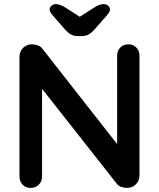

<svg xmlns="http://www.w3.org/2000/svg" viewBox="-20 -916 775 936"><path d="M606 -700Q630 -700 645 -684Q660 -668 660 -644V-61Q660 -35 642.5 -17.5Q625 0 599 0Q586 0 572.5 -4.5Q559 -9 552 -17L159 -516L185 -532V-56Q185 -32 169.5 -16Q154 0 129 0Q105 0 90 -16Q75 -32 75 -56V-639Q75 -665 92.5 -682.5Q110 -700 136 -700Q150 -700 165 -694.5Q180 -689 187 -678L568 -192L551 -180V-644Q551 -668 566 -684Q581 -700 606 -700ZM350 -822 434 -876Q451 -887 463 -891.5Q475 -896 485 -896Q499 -896 507.5 -888Q516 -880 516 -871Q516 -864 513 -858Q510 -852 501 -841L438 -769Q425 -755 411 -747.5Q397 -740 377 -740H361Q341 -740 327 -747.5Q313 -755 300 -769L237 -841Q228 -852 225 -858Q222 -864 222 -871Q222 -880 231 -888Q240 -896 253 -896Q273 -896 304 -876L388 -822Z"/></svg>

Font: zvoove
Style: Bold
Weight: 700
Designer: Vernon Adams (Nunito) & Andrew Paglinawan (Quicksand)
Foundry: zvoove
Version: Version 3.006